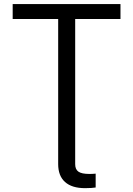

<svg xmlns="http://www.w3.org/2000/svg" viewBox="-20 -748 676 975"><path d="M412.1 207.5Q345.2 207.5 310.3 176.3Q275.4 145 275.4 85.4V-78.6H361.8V85.4Q361.8 112.3 378.4 123.8Q395 135.3 433.6 135.3Q439 135.3 448.7 135Q458.5 134.8 465.8 133.8V204.1Q458 205.6 443.8 206.5Q429.7 207.5 412.1 207.5ZM44.4 -651.4V-727.5H591.8V-651.4H361.8V0H275.4V-651.4Z"/></svg>

Font: V-Inter
Style: Regular-375
Weight: 375
Designer: Rasmus Andersson
Foundry: rsms
Version: Version 4.000;git-4146feb